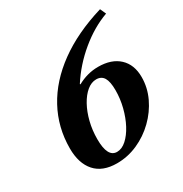

<svg xmlns="http://www.w3.org/2000/svg" viewBox="-179 -910 1010 1058"><g transform="rotate(-30 326.0 -381.0)"><path d="M262.5 10.5Q171.5 10.5 124.5 -42.5Q77.5 -95.5 77.5 -190.5Q77.5 -324 138.8 -437Q200 -550 317.8 -635.5Q435.5 -721 605 -772L622 -734.5Q530.5 -701.5 445.8 -631.5Q361 -561.5 302.5 -470.5L305 -467.5Q368.5 -502.5 436.5 -502.5Q521.5 -502.5 569.2 -457.8Q617 -413 617 -334Q617 -267 587.8 -205.2Q558.5 -143.5 508.5 -94.8Q458.5 -46 395 -17.8Q331.5 10.5 262.5 10.5ZM294 -44Q325 -44 354 -70Q383 -96 406 -139.2Q429 -182.5 442.5 -235.8Q456 -289 456 -343Q456 -397.5 440.8 -422.8Q425.5 -448 393 -448Q362 -448 333.5 -424.5Q305 -401 282.5 -360.2Q260 -319.5 247 -267.5Q234 -215.5 234 -158.5Q234 -44 294 -44Z"/></g></svg>

Font: Libre Caslon Text Bold
Style: Italic
Weight: 700
Italic angle: -22.583°
Designer: Pablo Impallari, Rodrigo Fuenzalida, Katja Schimmel
Foundry: Pablo Impallari, Rodrigo Fuenzalida
Version: Version 2.000